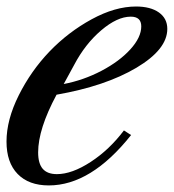

<svg xmlns="http://www.w3.org/2000/svg" viewBox="-20 -560 534 590"><path d="M397.9 -540Q442.4 -540 468.3 -521.7Q494.1 -503.4 494.1 -471.2Q494.1 -408.2 399.2 -351.8Q304.2 -295.4 153.8 -269Q97.2 -163.6 97.2 -91.8Q97.2 -57.6 111.3 -41.3Q125.5 -24.9 154.8 -24.9Q201.2 -24.9 258.8 -62.5Q316.4 -100.1 360.8 -159.2L382.8 -145Q259.8 9.8 129.9 9.8Q68.4 9.8 34.2 -25.4Q0 -60.5 0 -125Q0 -191.9 37.6 -267.1Q75.2 -342.3 132.3 -401.9Q189.5 -461.4 261.5 -500.7Q333.5 -540 397.9 -540ZM208 -360.8 175.8 -301.8Q236.8 -313.5 292 -342.5Q347.2 -371.6 380.6 -408.4Q414.1 -445.3 414.1 -479Q414.1 -508.8 381.8 -508.8Q340.3 -508.8 291 -466.8Q241.7 -424.8 208 -360.8Z"/></svg>

Font: Libre Caslon Text
Style: Italic
Weight: 400
Italic angle: -25°
Designer: Pablo Impallari, Rodrigo Fuenzalida
Foundry: Pablo Impallari, Rodrigo Fuenzalida
Version: Version 1.002